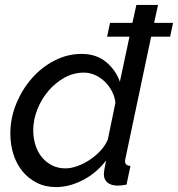

<svg xmlns="http://www.w3.org/2000/svg" viewBox="-20 -750 723 780"><path d="M427 -657H518L534 -730H622L606 -657H683L671 -601H594L490 -108Q489 -104 488.5 -101Q488 -98 488 -95Q488 -77 510 -76L494 0Q483 2 474.5 3Q466 4 459 4Q431 4 416.5 -8.5Q402 -21 402 -41Q402 -49 404 -62Q406 -75 411 -98Q372 -47 317 -18.5Q262 10 208 10Q164 10 129.5 -7.5Q95 -25 71 -54.5Q47 -84 34.5 -123.5Q22 -163 22 -207Q22 -270 46 -328.5Q70 -387 109.5 -432Q149 -477 201.5 -504Q254 -531 311 -531Q371 -531 410.5 -498.5Q450 -466 467 -418L506 -601H415ZM246 -66Q268 -66 293.5 -75Q319 -84 343.5 -100Q368 -116 388 -137.5Q408 -159 418 -183L449 -333Q446 -358 434 -380.5Q422 -403 404.5 -419.5Q387 -436 365.5 -445.5Q344 -455 321 -455Q279 -455 242 -434.5Q205 -414 176.5 -380.5Q148 -347 131.5 -305Q115 -263 115 -221Q115 -189 124 -160.5Q133 -132 150.5 -111Q168 -90 192 -78Q216 -66 246 -66Z"/></svg>

Font: PTCRaleway Medium
Style: Italic
Weight: 500
Italic angle: -12°
Designer: Matt McInerney, Pablo Impallari, Rodrigo Fuenzalida
Foundry: Matt McInerney, Pablo Impallari, Rodrigo Fuenzalida
Version: Version 3.000g; ttfautohint (v1.5) -l 8 -r 28 -G 28 -x 14 -D